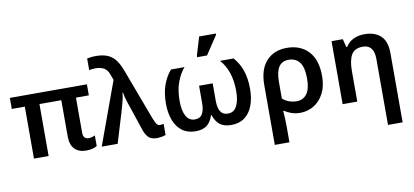

<svg xmlns="http://www.w3.org/2000/svg" viewBox="-86 -1081 3511 1627"><g transform="rotate(-10 1669.5 -268.0)"><path d="M582 10Q518 10 482 -26Q446 -62 446 -138V-447H258V0H132V-447H20V-542H683V-447H572V-144Q572 -115 585 -102.5Q598 -90 618 -90Q634 -90 648 -94Q662 -98 674 -104V-12Q660 -3 635 3.5Q610 10 582 10Z M1190 10Q1141 10 1117 -14Q1093 -38 1078 -83L1022 -250Q1009 -288 993 -335.5Q977 -383 972 -420H968Q964 -379 953 -338.5Q942 -298 929 -254L852 0H715L912 -540L895 -586Q879 -631 849.5 -647Q820 -663 778 -663Q760 -663 746.5 -661Q733 -659 723 -657V-757Q736 -760 755.5 -762.5Q775 -765 798 -765Q853 -765 892.5 -750.5Q932 -736 961 -702Q990 -668 1013 -608L1177 -170Q1195 -123 1206 -109Q1217 -95 1234 -95Q1244 -95 1251 -96.5Q1258 -98 1265 -100V-4Q1254 2 1231 6Q1208 10 1190 10Z M1523 10Q1454 10 1407.5 -24.5Q1361 -59 1337.5 -121Q1314 -183 1314 -263Q1314 -361 1341 -430.5Q1368 -500 1407 -542H1523Q1486 -501 1459 -431.5Q1432 -362 1432 -266Q1432 -184 1457.5 -137Q1483 -90 1533 -90Q1579 -90 1598 -123.5Q1617 -157 1617 -215V-365H1734V-215Q1734 -155 1754 -122.5Q1774 -90 1819 -90Q1869 -90 1894 -137Q1919 -184 1919 -265Q1919 -358 1895 -426.5Q1871 -495 1828 -542H1945Q1988 -495 2013 -427Q2038 -359 2038 -263Q2038 -183 2014.5 -121Q1991 -59 1944.5 -24.5Q1898 10 1829 10Q1768 10 1732 -17.5Q1696 -45 1678 -102H1673Q1656 -45 1619.5 -17.5Q1583 10 1523 10ZM1643 -606V-619L1690 -776H1834V-766L1728 -606Z M2162 240V-274Q2162 -409 2227.5 -480.5Q2293 -552 2404 -552Q2521 -552 2589.5 -478.5Q2658 -405 2658 -266Q2658 -177 2625.5 -115.5Q2593 -54 2539.5 -22Q2486 10 2423 10Q2384 10 2350.5 -1Q2317 -12 2289 -31H2282Q2284 -10 2286 27.5Q2288 65 2288 101V240ZM2410 -92Q2465 -92 2497 -134.5Q2529 -177 2529 -266Q2529 -363 2496 -406.5Q2463 -450 2401 -450Q2345 -450 2317 -408.5Q2289 -367 2289 -278V-137Q2312 -115 2344 -103.5Q2376 -92 2410 -92Z M3136 240V-328Q3136 -450 3040 -450Q2969 -450 2941.5 -402Q2914 -354 2914 -265V0H2788V-542H2885L2903 -471H2910Q2936 -513 2978.5 -532.5Q3021 -552 3072 -552Q3160 -552 3211 -505Q3262 -458 3262 -353V240Z"/></g></svg>

Font: Noto Sans SemiBold
Style: Regular
Weight: 600
Designer: Monotype Design Team
Foundry: Monotype Imaging Inc.
Version: Version 2.007